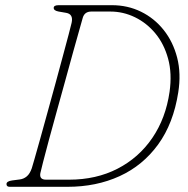

<svg xmlns="http://www.w3.org/2000/svg" viewBox="-20 -720 724 740"><path d="M5 -10.5Q5 -21.5 26.5 -24.5L57 -28.5Q71.5 -30.5 83.2 -40.2Q95 -50 102.5 -71.5Q104.5 -77.5 113.2 -108Q122 -138.5 135 -185.2Q148 -232 163.2 -287.2Q178.5 -342.5 193.8 -398.5Q209 -454.5 222.2 -503.5Q235.5 -552.5 244.5 -586.8Q253.5 -621 256 -632Q263.5 -665.5 235 -670.5L206 -675.5Q187 -679 187 -689.5Q187 -700 206 -700H411.5Q472 -700 523.2 -675Q574.5 -650 610.8 -604.5Q647 -559 662.8 -497.8Q678.5 -436.5 667 -364Q648.5 -244.5 589.5 -163.2Q530.5 -82 440.8 -41Q351 0 240 0H17.5Q5 0 5 -10.5ZM246 -27.5Q351 -27.5 433 -69.8Q515 -112 567 -188.2Q619 -264.5 633.5 -366Q643.5 -436.5 628 -493.5Q612.5 -550.5 579 -591Q545.5 -631.5 500.2 -653.5Q455 -675.5 405 -675.5H332Q306 -675.5 299 -651.5Q296.5 -642 286.5 -607.2Q276.5 -572.5 262.2 -520.8Q248 -469 231.5 -409.2Q215 -349.5 198.5 -290Q182 -230.5 168.2 -179.5Q154.5 -128.5 145.8 -94.5Q137 -60.5 135.5 -52.5Q131 -27.5 157.5 -27.5Z"/></svg>

Font: Fraunces 72pt SuperSoft Thin
Style: Italic
Weight: 100
Italic angle: -16°
Version: Version 1.000;[b76b70a41]